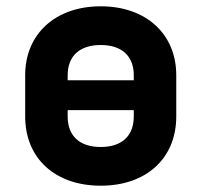

<svg xmlns="http://www.w3.org/2000/svg" viewBox="-20 -580 640 610"><path d="M300 10C445 10 540 -77 540 -210V-341C540 -472 444 -560 300 -560C156 -560 60 -472 60 -341V-210C60 -77 155 10 300 10ZM195 -341C195 -402 233 -437 300 -437C367 -437 405 -402 405 -341V-325H195ZM300 -113C233 -113 195 -148 195 -210V-230H405V-210C405 -148 367 -113 300 -113Z"/></svg>

Font: Tekne LDO ExtraBold
Style: Regular
Weight: 800
Monospace: yes
Designer: Alessio Laiso, Mario Rullo, Paolo Rosset
Foundry: Alessio Laiso
Version: Version 1.000;hotconv 1.0.109;makeotfexe 2.5.65596